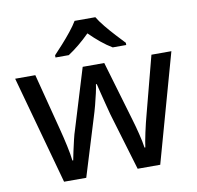

<svg xmlns="http://www.w3.org/2000/svg" viewBox="-84 -853 964 938"><g transform="rotate(-10 398.5 -383.5)"><path d="M439 -285Q432 -312 424 -342.5Q416 -373 409.5 -400Q403 -427 399 -443H395Q393 -427 387 -400Q381 -373 373 -342.5Q365 -312 356 -284L269 -1H159L11 -538H111L183 -259Q194 -217 204 -171Q214 -125 217 -96H221Q224 -113 230 -140Q236 -167 242.5 -195Q249 -223 256 -243L346 -538H453L540 -243Q550 -210 560.5 -168Q571 -126 575 -97H579Q582 -122 592 -168.5Q602 -215 614 -259L687 -538H786L636 -1H524ZM449 -766Q462 -744 484.5 -716.5Q507 -689 531.5 -662.5Q556 -636 574 -617V-606H507Q480 -622 452 -645Q424 -668 397 -695Q370 -668 342.5 -645.5Q315 -623 289 -606H223V-617Q242 -637 265.5 -663Q289 -689 311 -716.5Q333 -744 346 -766Z"/></g></svg>

Font: Noto Sans Kayah Li Medium
Style: Regular
Weight: 500
Designer: Monotype Design Team, Sérgio Martins
Foundry: Monotype Imaging Inc.
Version: Version 2.002; ttfautohint (v1.8.4.7-5d5b)